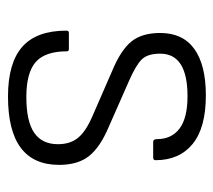

<svg xmlns="http://www.w3.org/2000/svg" viewBox="-48 -488 547 492"><g transform="rotate(90 226.0 -241.5)"><path d="M227 12Q141 12 99.5 -24.5Q58 -61 58 -138Q58 -144 64 -144H105Q111 -144 111 -139Q111 -83 138.5 -59Q166 -35 228 -35Q290 -35 319.5 -55Q349 -75 349 -116Q349 -147 333 -167Q317 -187 278 -204L161 -255Q108 -277 86 -304Q64 -331 64 -378Q64 -436 105 -465.5Q146 -495 224 -495Q307 -495 348.5 -461Q390 -427 390 -366Q390 -360 383 -360H343Q336 -360 336 -370Q336 -407 309 -427.5Q282 -448 226 -448Q117 -448 117 -378Q117 -346 131.5 -331Q146 -316 187 -298L305 -246Q357 -224 379.5 -195.5Q402 -167 402 -119Q402 12 227 12Z"/></g></svg>

Font: Sofia Sans Light
Style: Regular
Weight: 300
Designer: Botio Nikoltchev, Ani Petrova
Foundry: lettersoup
Version: Version 4.100; ttfautohint (v1.8.3)